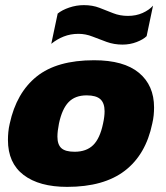

<svg xmlns="http://www.w3.org/2000/svg" viewBox="-20 -719 646 749"><path d="M458 -545Q425 -545 396 -555.5Q367 -566 340.5 -576.5Q314 -587 286 -587Q255 -587 228.5 -576.5Q202 -566 180 -548L205 -666Q222 -680 250 -689.5Q278 -699 307 -699Q341 -699 368 -688.5Q395 -678 421.5 -667.5Q448 -657 479 -657Q511 -657 536.5 -668.5Q562 -680 577 -697L552 -578Q539 -565 513 -555Q487 -545 458 -545ZM242 10Q133 10 72 -36.5Q11 -83 11 -173Q11 -188 12.5 -204Q14 -220 18 -237Q44 -357 123 -420.5Q202 -484 347 -484Q463 -484 522 -435Q581 -386 581 -300Q581 -285 579.5 -269.5Q578 -254 574 -237Q549 -116 467 -53Q385 10 242 10ZM271 -127Q317 -127 343.5 -153Q370 -179 382 -237Q388 -264 388 -285Q388 -317 371.5 -332Q355 -347 318 -347Q273 -347 247.5 -320.5Q222 -294 210 -237Q204 -207 204 -186Q204 -155 219.5 -141Q235 -127 271 -127Z"/></svg>

Font: Kanit
Style: Bold Italic
Weight: 700
Italic angle: -12°
Designer: Katatrad Team
Foundry: CadsonDemak
Version: Version 2.000; ttfautohint (v1.8.3)